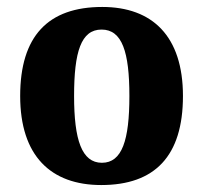

<svg xmlns="http://www.w3.org/2000/svg" viewBox="-20 -522 584 552"><path d="M271 10C425 10 506 -73 506 -246C506 -418 418 -502 274 -502C118 -502 38 -418 38 -246C38 -74 126 10 271 10ZM273 -54C215 -54 193 -120 193 -246C193 -373 213 -437 272 -437C331 -437 352 -373 352 -246C352 -119 331 -54 273 -54Z"/></svg>

Font: Noto Serif Armenian Condensed Extra
Style: Regular
Weight: 800
Width: 3
Designer: Monotype Design Team
Foundry: Monotype Imaging Inc.
Version: Version 1.901